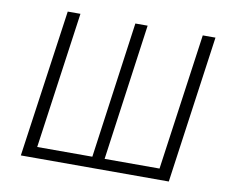

<svg xmlns="http://www.w3.org/2000/svg" viewBox="-76 -782 1059 878"><g transform="rotate(10 453.5 -342.5)"><path d="M760 0H73L170 -685H229L140 -51H396L484 -685H541L453 -51H708L797 -685H856Z"/></g></svg>

Font: Fira Sans Light
Style: Italic
Weight: 300
Italic angle: -8°
Designer: bBox Type GmbH & Carrois Corporate GbR & Edenspiekermann AG
Foundry: bBox Type GmbH & Carrois Corporate GbR & Edenspiekermann AG
Version: Version 4.301